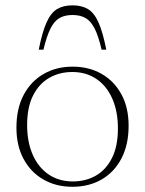

<svg xmlns="http://www.w3.org/2000/svg" viewBox="-20 -706 556 736"><path d="M259 -10.5Q308.5 -10.5 347.5 -32.8Q386.5 -55 409.2 -100.2Q432 -145.5 432 -213.5Q432 -279 410.5 -327.8Q389 -376.5 349.8 -403.2Q310.5 -430 257 -430Q208 -430 168.8 -407.5Q129.5 -385 106.8 -340Q84 -295 84 -226.5Q84 -161.5 105.5 -112.8Q127 -64 166.5 -37.2Q206 -10.5 259 -10.5ZM257.5 10Q195.5 10 147 -17.5Q98.5 -45 70.8 -96Q43 -147 43 -216.5Q43 -289.5 70.5 -341.8Q98 -394 146.8 -422.2Q195.5 -450.5 258.5 -450.5Q321 -450.5 369.2 -423Q417.5 -395.5 445.2 -344.8Q473 -294 473 -224Q473 -151 445.5 -98.5Q418 -46 369.5 -18Q321 10 257.5 10ZM258 -648.5Q228.5 -648.5 208.2 -637Q188 -625.5 173.5 -596.5Q159 -567.5 146.5 -515.5H128.5Q142 -583.5 158.5 -620.2Q175 -657 198.8 -671.2Q222.5 -685.5 258 -685.5Q293.5 -685.5 317.2 -671.2Q341 -657 357.5 -620.2Q374 -583.5 387.5 -515.5H369.5Q357.5 -567.5 342.8 -596.5Q328 -625.5 307.8 -637Q287.5 -648.5 258 -648.5Z"/></svg>

Font: Newsreader 16pt 16pt ExtraLight
Style: Regular
Weight: 250
Version: Version 1.003